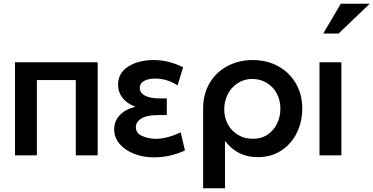

<svg xmlns="http://www.w3.org/2000/svg" viewBox="-20 -838 2015 1036"><path d="M61 -502V0H179V-406H389V0H507V-502Z M820 -89Q882 -89 955 -124L978 -26Q897 11 811 11Q753 11 704 -8Q655 -27 625.5 -61.5Q596 -96 596 -140Q596 -185 626.5 -217Q657 -249 711 -262Q665 -279 641 -310Q617 -341 617 -380Q617 -444 672 -479Q727 -514 810 -514Q890 -514 968 -475L938 -377Q883 -414 817 -414Q780 -414 757 -401Q734 -388 734 -364Q734 -337 762.5 -322Q791 -307 839 -307H880V-217H831Q772 -217 742.5 -198.5Q713 -180 713 -152Q713 -119 747.5 -104Q782 -89 820 -89Z M1493 -252Q1493 -296 1474 -332.5Q1455 -369 1420 -390.5Q1385 -412 1341 -412Q1299 -412 1264.5 -390.5Q1230 -369 1210 -331.5Q1190 -294 1190 -247Q1190 -203 1210 -166.5Q1230 -130 1265.5 -109.5Q1301 -89 1345 -89Q1390 -89 1423.5 -111.5Q1457 -134 1475 -171Q1493 -208 1493 -252ZM1344 -514Q1420 -514 1480.5 -481Q1541 -448 1576 -388.5Q1611 -329 1611 -252Q1611 -181 1581.5 -121Q1552 -61 1497.5 -25.5Q1443 10 1371 10Q1260 10 1194 -78V178H1076V-252Q1076 -329 1110.5 -388.5Q1145 -448 1206.5 -481Q1268 -514 1344 -514Z M1822 -502H1704V0H1822ZM1724 -657H1807L1975 -818H1819Z"/></svg>

Font: Geom Medium
Style: Bold
Weight: 500
Version: Version 1.102